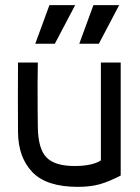

<svg xmlns="http://www.w3.org/2000/svg" viewBox="-20 -713 543 746"><path d="M449 -470V-31Q403 -7 367 3Q331 13 282 13Q161 13 106 -44Q51 -101 50 -199Q49 -335 50 -470H127L126 -388Q126 -277 127 -220Q128 -135 160.5 -101.5Q193 -68 270 -68Q306 -68 332 -74Q358 -80 372 -90V-470ZM272 -693 193 -543H117L172 -693ZM443 -693 364 -543H288L343 -693Z"/></svg>

Font: Kreadon
Style: Regular
Weight: 400
Designer: kohakuno
Foundry: StudioGnu
Version: Version 1.000;Glyphs 3.1.2 (3151)